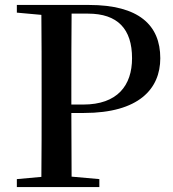

<svg xmlns="http://www.w3.org/2000/svg" viewBox="-20 -755 700 775"><path d="M48 -704 147 -695C148 -595 148 -495 148 -393V-342C148 -241 148 -140 147 -41L48 -32V0H381V-32L269 -42L268 -299H319C540 -299 627 -396 627 -520C627 -654 540 -735 339 -735H48ZM268 -333V-393C268 -496 268 -599 269 -700H335C455 -700 513 -638 513 -520C513 -410 454 -333 316 -333Z"/></svg>

Font: Noto Serif JP SemiBold
Style: Regular
Weight: 600
Designer: Ryoko NISHIZUKA 西塚涼子 (kana & ideographs); Frank Grießhammer (Latin, Greek & Cyrillic); Wenlong ZHANG 张文龙 (bopomofo); San
Foundry: Adobe
Version: Version 2.001;hotconv 1.1.0;makeotfexe 2.6.0